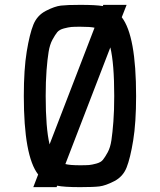

<svg xmlns="http://www.w3.org/2000/svg" viewBox="-20 -770 658 790"><path d="M481 -699Q540 -623 540 -375Q540 -265 528 -192Q516 -119 501 -81Q486 -43 450 -24.5Q414 -6 389 -3Q364 0 310 0Q243 0 215 -6L213 0H117L137 -52Q78 -128 78 -375Q78 -485 90 -558Q102 -631 117.5 -669Q133 -707 169 -725.5Q205 -744 230.5 -747Q256 -750 310 -750Q375 -750 403 -745L405 -750H501ZM168 -375Q168 -243 184 -176L369 -656Q352 -660 310 -660Q285 -660 273.5 -659Q262 -658 243 -653Q224 -648 215.5 -637.5Q207 -627 196 -607Q185 -587 180 -556.5Q175 -526 171.5 -480.5Q168 -435 168 -375ZM310 -90Q335 -90 346.5 -91Q358 -92 376.5 -97Q395 -102 403.5 -112.5Q412 -123 423 -143Q434 -163 438.5 -193.5Q443 -224 446.5 -269.5Q450 -315 450 -375Q450 -508 434 -575L249 -95Q267 -90 310 -90Z"/></svg>

Font: Hermit
Style: Regular
Weight: 400
Designer: Pablo Caro
Version: Version 2.000;PS 002.000;hotconv 1.0.88;makeotf.lib2.5.64775